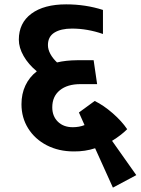

<svg xmlns="http://www.w3.org/2000/svg" viewBox="-20 -731 649 886"><path d="M418.9 -46.9Q373 -31.7 320.8 -32.2Q251 -32.2 196 -60.5Q141.1 -88.9 110.1 -138.4Q79.1 -188 79.1 -250Q79.1 -297.9 97.2 -336.4Q115.2 -375 149.9 -401.9Q110.8 -434.1 88.9 -472.7Q66.9 -511.2 66.9 -547.9Q66.9 -625 125 -668Q183.1 -710.9 285.2 -710.9Q375 -710.9 455.1 -685.1V-574.2Q383.3 -599.1 312 -599.1Q261.2 -599.1 231.2 -580.6Q201.2 -562 201.2 -522.9Q201.2 -502.9 212.2 -482.4Q223.1 -461.9 243.2 -442.9Q283.2 -452.6 335.9 -453.1H412.1L428.2 -342.8H351.1Q291 -342.8 256.1 -314.5Q221.2 -286.1 221.2 -235.8Q221.2 -194.8 247.1 -169.4Q272.9 -144 315.9 -144Q345.7 -144 370.1 -153.8L344.2 -211.9L417 -265.1Q458 -245.1 500 -208.5Q542 -171.9 566.9 -134.8Q539.1 -106.9 497.1 -81.1L608.9 77.1L501 134.8Z"/></svg>

Font: Kadwa
Style: Bold
Weight: 700
Designer: Sol Matas
Foundry: Sol Matas
Version: Version 1.001;PS 001.000;hotconv 1.0.70;makeotf.lib2.5.58329